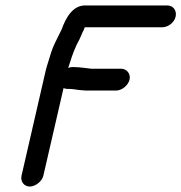

<svg xmlns="http://www.w3.org/2000/svg" viewBox="-20 -681 665 704"><path d="M139 -37 213 -358C218 -356 222 -355 227 -355H234C244 -355 262 -352 270 -351L294 -349H406C427 -349 450 -368 455 -389C460 -410 445 -429 424 -429H315C296 -431 271 -435 252 -435H245C240 -435 235 -434 230 -432L236 -450C246 -483 257 -511 271 -536L279 -554C281 -559 284 -566 288 -573C289 -576 289 -578 291 -581H575C596 -581 619 -598 624 -620C629 -642 615 -661 594 -661H292C246 -661 221 -615 206 -573L197 -555C187 -534 175 -513 167 -487C162 -469 153 -444 148 -424L59 -37C54 -16 68 3 89 3C110 3 134 -16 139 -37Z"/></svg>

Font: Electronic
Style: ExBdIt
Weight: 800
Version: Version 1.011